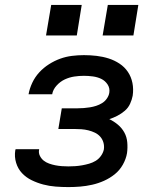

<svg xmlns="http://www.w3.org/2000/svg" viewBox="-20 -752 640 780"><path d="M258 8Q232 8 206 6Q180 4 155.5 -2.5Q131 -9 108.5 -20Q86 -31 69.5 -48.5Q53 -66 45.5 -90.5Q38 -115 42 -141Q43 -142 43 -143.5Q43 -145 43 -146H139Q139 -146 139 -145.5Q139 -145 139 -145Q136 -131 142 -119Q148 -107 157.5 -99.5Q167 -92 179.5 -87.5Q192 -83 205 -80.5Q218 -78 231 -77Q244 -76 258 -76Q272 -76 286 -77Q300 -78 314 -80.5Q328 -83 342 -87Q356 -91 368.5 -98.5Q381 -106 390 -118.5Q399 -131 402 -145Q404 -160 400 -173.5Q396 -187 387 -197Q378 -207 365.5 -213Q353 -219 339 -222.5Q325 -226 310.5 -227Q296 -228 282 -228H217L231 -312H295Q308 -312 320.5 -313Q333 -314 345.5 -316Q358 -318 370.5 -322Q383 -326 394.5 -333Q406 -340 414 -351.5Q422 -363 424 -375Q427 -394 417 -409Q407 -424 391.5 -431.5Q376 -439 357.5 -441.5Q339 -444 321 -444Q301 -444 281.5 -441Q262 -438 243.5 -429.5Q225 -421 210 -404.5Q195 -388 192 -369H96Q100 -392 111 -415.5Q122 -439 139.5 -458Q157 -477 179 -491Q201 -505 224.5 -513.5Q248 -522 272.5 -525Q297 -528 321 -528Q347 -528 372.5 -525Q398 -522 421.5 -514.5Q445 -507 465.5 -493.5Q486 -480 499.5 -460Q513 -440 518 -415Q523 -390 519 -363Q516 -347 508.5 -330.5Q501 -314 487 -302Q473 -290 456.5 -281.5Q440 -273 424 -268Q443 -259 459 -245.5Q475 -232 485 -214Q495 -196 497 -174Q499 -152 496 -130Q492 -106 479 -83Q466 -60 446 -44Q426 -28 402.5 -17.5Q379 -7 354.5 -1.5Q330 4 306 6Q282 8 258 8ZM397 -608 418 -732H542L522 -608ZM167 -608 188 -732H312L292 -608Z"/></svg>

Font: Iosevka SS04 Medium Extended
Style: Italic
Weight: 500
Width: 7
Italic angle: -9°
Monospace: yes
Designer: Belleve Invis
Foundry: Belleve Invis
Version: Version 19.0.0; ttfautohint (v1.8.4)